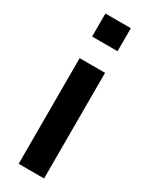

<svg xmlns="http://www.w3.org/2000/svg" viewBox="-198 -791 648 831"><g transform="rotate(30 125.5 -375.5)"><path d="M189 -751H62V-636H189ZM189 -528H62V0H189Z"/></g></svg>

Font: Audiowide
Style: Regular
Weight: 400
Designer: Astigmatic (AOETI)
Foundry: Astigmatic (AOETI)
Version: Version 1.002